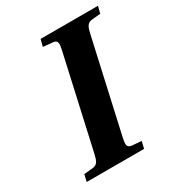

<svg xmlns="http://www.w3.org/2000/svg" viewBox="-167 -798 835 904"><g transform="rotate(-30 250.5 -346.0)"><path d="M40 0H352L361 -38L311 -42C283 -45 284 -62 292 -98L403 -594C411 -630 418 -648 447 -650L491 -654L501 -692H189L179 -654L230 -649C258 -647 257 -630 249 -594L138 -98C130 -62 123 -44 94 -42L49 -38Z"/></g></svg>

Font: Heuristica
Style: Bold Italic
Weight: 700
Italic angle: -13°
Version: Version 1.0.1